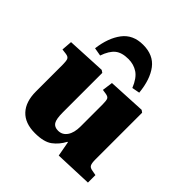

<svg xmlns="http://www.w3.org/2000/svg" viewBox="-215 -956 1125 1125"><g transform="rotate(45 348.0 -393.5)"><path d="M248 14Q166 14 123 -32Q80 -78 80 -163V-386Q80 -414 75 -427Q70 -440 48 -443L16 -447L21 -513L263 -525L278 -515V-189Q278 -132 291 -112Q304 -92 334 -92Q369 -92 389.5 -121.5Q410 -151 410 -203V-386Q410 -418 404.5 -429Q399 -440 378 -443L351 -447L360 -513L594 -525L608 -515V-128Q608 -97 614.5 -84.5Q621 -72 641 -69L673 -63V-1L440 8L423 -85H419Q396 -41 359 -13.5Q322 14 248 14ZM331 -801Q416 -801 459.5 -744Q503 -687 513 -586L465 -577Q441 -636 407 -658.5Q373 -681 329 -681Q275 -681 245.5 -657Q216 -633 197 -578L146 -587Q158 -683 202.5 -742Q247 -801 331 -801Z"/></g></svg>

Font: Literata 36pt ExtraBold
Style: Regular
Weight: 800
Designer: Latin by Veronika Burian and Jose Scaglione. Greek by Irene Vlachou. Cyrillic by Vera Evstafieva.
Foundry: TypeTogether
Version: Version 3.002